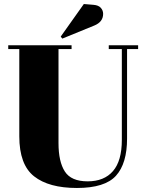

<svg xmlns="http://www.w3.org/2000/svg" viewBox="-20 -925 723 955"><path d="M586 -229V-681H521V-700H667V-681H612V-236Q612 -112 557 -51Q502 10 362.5 10Q223 10 149.5 -48Q76 -106 76 -247V-681H21V-700H336V-681H271V-213Q271 -121 302.5 -72Q334 -23 416 -23Q498 -23 542 -74Q586 -125 586 -229ZM282 -743 397 -905 445 -901Q470 -899 481.5 -886Q493 -873 493 -856Q493 -816 449 -798L290 -733Z"/></svg>

Font: Abril Fatface
Style: Regular
Weight: 400
Designer: Veronika Burian, Jos Scaglione
Foundry: TypeTogether
Version: Version 1.001